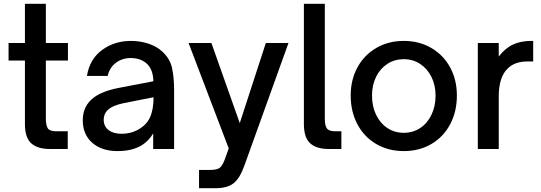

<svg xmlns="http://www.w3.org/2000/svg" viewBox="-20 -783 2842 1009"><path d="M242 0Q177 0 144 -30Q111 -60 111 -131V-465H25V-557H111V-763H221V-557H337V-465H221V-160Q221 -125 231 -109Q241 -93 277 -93H336V0Z M415 -151Q415 -228 475 -272Q520 -305 604 -321L786 -356Q785 -414 755 -445Q722 -478 667 -478Q622 -478 588.5 -452.5Q555 -427 546 -384H437Q451 -472 516 -520Q581 -568 668 -568Q717 -568 760.5 -553.5Q804 -539 834 -511Q874 -474 884.5 -424Q895 -374 895 -309V0H785V-82Q762 -43 727 -21Q677 11 597 11Q515 11 465 -32.5Q415 -76 415 -151ZM699 -98Q748 -123 767.5 -164.5Q787 -206 787 -272L630 -241Q572 -229 546 -205Q525 -184 525 -154Q525 -119 550.5 -99.5Q576 -80 619 -80Q663 -80 699 -98Z M1026 206V110H1083Q1116 110 1131.5 101Q1147 92 1160 58L1182 -3L971 -557H1091L1240 -136L1377 -557H1496L1264 88Q1240 155 1207 180.5Q1174 206 1114 206Z M1708 0Q1643 0 1610 -30Q1577 -60 1577 -131V-763H1687V-158Q1687 -123 1698 -108Q1709 -93 1743 -93H1774V0Z M1823 -281Q1823 -364 1858.5 -429Q1894 -494 1957.5 -531Q2021 -568 2102 -568Q2183 -568 2246.5 -531Q2310 -494 2345.5 -429Q2381 -364 2381 -281Q2381 -197 2346 -130.5Q2311 -64 2247.5 -26.5Q2184 11 2102 11Q2021 11 1957.5 -26Q1894 -63 1858.5 -129.5Q1823 -196 1823 -281ZM2269 -281Q2269 -335 2247.5 -378.5Q2226 -422 2188 -447Q2150 -472 2102 -472Q2054 -472 2016 -447.5Q1978 -423 1956.5 -379.5Q1935 -336 1935 -281Q1935 -224 1956.5 -179.5Q1978 -135 2016 -110Q2054 -85 2102 -85Q2150 -85 2188 -110Q2226 -135 2247.5 -180Q2269 -225 2269 -281Z M2491 0V-557H2601V-486Q2635 -530 2676 -549Q2717 -568 2771 -568H2782V-460H2752Q2685 -460 2648 -423Q2601 -378 2601 -275V0Z"/></svg>

Font: Open Sauce One Medium
Style: Regular
Weight: 500
Designer: Alfredo Marco Pradil
Foundry: Creative Sauce Fz LLC
Version: Version 1.477